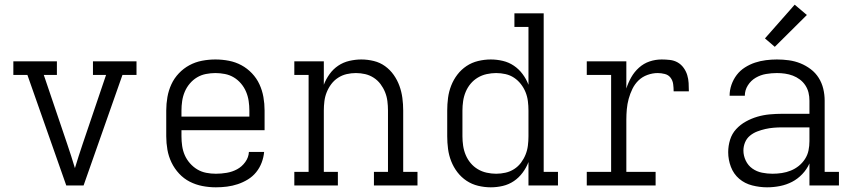

<svg xmlns="http://www.w3.org/2000/svg" viewBox="-20 -792 3640 820"><path d="M263 0 97 -472H37V-530H223V-472H167L267 -177Q276 -151 284 -125.5Q292 -100 300 -74Q308 -100 316 -125.5Q324 -151 333 -177L433 -472H377V-530H563V-472H503L337 0Z M902 8Q873 8 844.5 2.5Q816 -3 790.5 -16Q765 -29 745 -50.5Q725 -72 712.5 -98Q700 -124 695 -152.5Q690 -181 690 -210V-320Q690 -349 695 -377.5Q700 -406 712 -432Q724 -458 744 -479Q764 -500 789 -513.5Q814 -527 842.5 -532.5Q871 -538 900 -538Q929 -538 957.5 -532.5Q986 -527 1011 -513.5Q1036 -500 1056 -479Q1076 -458 1088 -432Q1100 -406 1105 -377.5Q1110 -349 1110 -320V-236H755V-210Q755 -189 758 -168.5Q761 -148 769 -129.5Q777 -111 791 -95Q805 -79 822.5 -68.5Q840 -58 860.5 -54Q881 -50 902 -50Q925 -50 948.5 -54Q972 -58 992.5 -69Q1013 -80 1027.5 -100Q1042 -120 1043 -143H1108Q1106 -120 1097.5 -97.5Q1089 -75 1074 -56.5Q1059 -38 1038.5 -25.5Q1018 -13 995.5 -5.5Q973 2 949.5 5Q926 8 902 8ZM755 -294H1045V-320Q1045 -340 1042 -360.5Q1039 -381 1031 -400Q1023 -419 1009.5 -435Q996 -451 978.5 -461.5Q961 -472 940.5 -476Q920 -480 900 -480Q880 -480 859.5 -476Q839 -472 821.5 -461.5Q804 -451 790.5 -435Q777 -419 769 -400Q761 -381 758 -360.5Q755 -340 755 -320Z M1237 0V-58H1298V-472H1237V-530H1363V-430Q1372 -454 1387.5 -475.5Q1403 -497 1424.5 -511.5Q1446 -526 1472 -532Q1498 -538 1523 -538Q1550 -538 1576.5 -531.5Q1603 -525 1624.5 -509.5Q1646 -494 1661.5 -472Q1677 -450 1686 -425Q1695 -400 1698.5 -373.5Q1702 -347 1702 -320V-58H1763V0H1577V-58H1637V-320Q1637 -340 1634.5 -360Q1632 -380 1624.5 -398.5Q1617 -417 1605 -433Q1593 -449 1576 -460Q1559 -471 1539.5 -475.5Q1520 -480 1500 -480Q1480 -480 1460.5 -475.5Q1441 -471 1424 -460Q1407 -449 1395 -433Q1383 -417 1375.5 -398.5Q1368 -380 1365.5 -360Q1363 -340 1363 -320V-58H1423V0Z M2076 8Q2049 8 2022 1.5Q1995 -5 1972.5 -20Q1950 -35 1933.5 -56.5Q1917 -78 1907 -103.5Q1897 -129 1893.5 -156Q1890 -183 1890 -210V-320Q1890 -347 1893.5 -374Q1897 -401 1907 -426.5Q1917 -452 1933.5 -473.5Q1950 -495 1972.5 -510Q1995 -525 2022 -531.5Q2049 -538 2076 -538Q2102 -538 2127.5 -532Q2153 -526 2174.5 -511.5Q2196 -497 2212 -475.5Q2228 -454 2237 -430V-677H2177V-735H2302V-58H2363V0H2237V-100Q2228 -76 2212 -54.5Q2196 -33 2174.5 -18.5Q2153 -4 2127.5 2Q2102 8 2076 8ZM2099 -50Q2119 -50 2139 -54.5Q2159 -59 2176 -70Q2193 -81 2205 -97Q2217 -113 2224.5 -131.5Q2232 -150 2234.5 -170Q2237 -190 2237 -210V-320Q2237 -340 2234.5 -360Q2232 -380 2224.5 -398.5Q2217 -417 2204.5 -433Q2192 -449 2175.5 -460Q2159 -471 2139 -475.5Q2119 -480 2099 -480Q2079 -480 2058.5 -475.5Q2038 -471 2020.5 -460.5Q2003 -450 1990 -434.5Q1977 -419 1969 -400Q1961 -381 1958 -360.5Q1955 -340 1955 -320V-210Q1955 -190 1958 -169.5Q1961 -149 1969 -130Q1977 -111 1990 -95.5Q2003 -80 2020.5 -69.5Q2038 -59 2058.5 -54.5Q2079 -50 2099 -50Z M2486 0V-58H2590V-472H2486V-530H2655V-414Q2663 -439 2676 -462Q2689 -485 2709 -503Q2729 -521 2754 -529.5Q2779 -538 2806 -538Q2823 -538 2841 -536Q2859 -534 2874 -525.5Q2889 -517 2899.5 -502.5Q2910 -488 2915 -471.5Q2920 -455 2921 -437.5Q2922 -420 2922 -402H2857Q2857 -417 2855 -432.5Q2853 -448 2844 -460Q2835 -472 2819.5 -476Q2804 -480 2789 -480Q2767 -480 2745 -472Q2723 -464 2707 -448.5Q2691 -433 2681 -412.5Q2671 -392 2665 -370Q2659 -348 2657 -325.5Q2655 -303 2655 -281V-58H2780V0Z M3256 8Q3225 8 3193 0Q3161 -8 3137 -28.5Q3113 -49 3101.5 -79.5Q3090 -110 3090 -142Q3090 -169 3098 -195Q3106 -221 3124 -240.5Q3142 -260 3165.5 -273Q3189 -286 3214.5 -293.5Q3240 -301 3267 -303.5Q3294 -306 3320 -306H3437V-362Q3437 -380 3433 -396.5Q3429 -413 3419.5 -427.5Q3410 -442 3396 -452.5Q3382 -463 3366 -469Q3350 -475 3333 -477.5Q3316 -480 3298 -480Q3275 -480 3251.5 -476Q3228 -472 3207.5 -460Q3187 -448 3174 -427.5Q3161 -407 3161 -383H3096Q3096 -407 3104 -430Q3112 -453 3126.5 -472Q3141 -491 3161.5 -504Q3182 -517 3204.5 -524.5Q3227 -532 3251 -535Q3275 -538 3298 -538Q3324 -538 3349.5 -534.5Q3375 -531 3398.5 -521.5Q3422 -512 3442.5 -496.5Q3463 -481 3476.5 -459.5Q3490 -438 3496 -413Q3502 -388 3502 -362V-58H3563V0H3437V-94Q3426 -69 3406.5 -48.5Q3387 -28 3363 -15.5Q3339 -3 3311.5 2.5Q3284 8 3256 8ZM3279 -50Q3299 -50 3319 -53Q3339 -56 3357.5 -63.5Q3376 -71 3391.5 -83.5Q3407 -96 3418 -113Q3429 -130 3433 -149.5Q3437 -169 3437 -189V-248H3320Q3302 -248 3284 -246.5Q3266 -245 3248.5 -241Q3231 -237 3214 -230.5Q3197 -224 3183 -212.5Q3169 -201 3162 -184Q3155 -167 3155 -149Q3155 -127 3165 -106Q3175 -85 3193.5 -72Q3212 -59 3234.5 -54.5Q3257 -50 3279 -50ZM3289 -592 3247 -628 3374 -772 3426 -728Z"/></svg>

Font: Iosevka Slab Light Extended
Style: Regular
Weight: 300
Width: 7
Monospace: yes
Designer: Belleve Invis
Foundry: Belleve Invis
Version: Version 11.1.0; ttfautohint (v1.8.3)